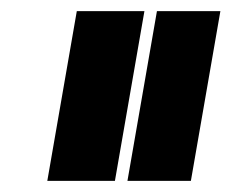

<svg xmlns="http://www.w3.org/2000/svg" viewBox="-20 -695 416 345"><path d="M65 -370 118 -675H239.5L186.5 -370ZM209 -370 262 -675H376L323 -370Z"/></svg>

Font: Anybody UltraExpanded Regular
Style: Bold Italic
Weight: 700
Width: 9
Italic angle: -10°
Designer: Tyler Finck
Foundry: Etcetera Type Company
Version: Version 1.010; ttfautohint (v1.8.3) -l 8 -r 50 -G 200 -x 14 